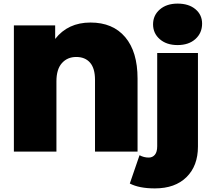

<svg xmlns="http://www.w3.org/2000/svg" viewBox="-20 -841 1168 1065"><path d="M674.5 -635C628.8 -689 564.7 -716 482 -716C398.7 -716 333.3 -685.7 286 -625V-700H57V0H293V-390C293 -434.7 303.2 -468.3 323.5 -491C343.8 -513.7 370.3 -525 403 -525C435.7 -525 461.2 -514.5 479.5 -493.5C497.8 -472.5 507 -440.7 507 -398V0H743V-405C743 -504.3 720.2 -581 674.5 -635ZM700 177C734.7 195 781 204 839 204C913.7 204 972.2 183.2 1014.5 141.5C1056.8 99.8 1078 43.3 1078 -28V-547H852V-30C852 -8.7 847.7 7.2 839 17.5C830.3 27.8 819 33 805 33C787 33 770 28.7 754 20ZM866.5 -623.5C891.5 -601.8 924.3 -591 965 -591C1006.3 -591 1039.3 -602.2 1064 -624.5C1088.7 -646.8 1101 -675.3 1101 -710C1101 -742.7 1088.7 -769.3 1064 -790C1039.3 -810.7 1006.3 -821 965 -821C924.3 -821 891.5 -810.2 866.5 -788.5C841.5 -766.8 829 -739.3 829 -706C829 -672.7 841.5 -645.2 866.5 -623.5Z"/></svg>

Font: Montserrat Custom Black
Style: Regular
Weight: 900
Designer: Julieta Ulanovsky
Foundry: Julieta Ulanovsky
Version: Version 7.200